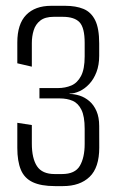

<svg xmlns="http://www.w3.org/2000/svg" viewBox="-20 -640 403 661"><path d="M169 0.7Q121.2 0.7 92.5 -12.9Q63.8 -26.5 51.7 -55.8Q39.6 -85 39.6 -131V-217.2L89.6 -209.5V-145.8Q89.6 -94.8 107.4 -67.8Q125.2 -40.8 168.3 -40.8H193.5Q238.5 -40.8 255 -69.3Q271.5 -97.8 271.5 -144.3V-196.4Q271.5 -239.4 260.4 -261.9Q249.3 -284.5 230.3 -292.8Q211.4 -301.2 185.2 -301.2H115.8V-336.8H179.2Q204.8 -336.8 225.6 -345.7Q246.5 -354.6 259 -378.5Q271.5 -402.3 271.5 -445.8V-492.3Q271.5 -544.7 253.8 -563.4Q236.1 -582.1 195.8 -582.1H164.8Q135.2 -582.1 118.7 -569.2Q102.3 -556.3 96 -535.7Q89.6 -515.1 89.6 -491.5V-410.5L39.6 -422.1V-493.7Q39.6 -557.3 70.2 -588.7Q100.8 -620 156.1 -620H204.5Q241.3 -620 267.4 -609.3Q293.5 -598.5 307.5 -570.6Q321.5 -542.7 321.5 -490.3V-448Q321.5 -416.3 312.1 -391.7Q302.7 -367.2 287.2 -350.7Q271.7 -334.2 253.8 -326Q236 -317.8 219.6 -317.8V-316.5Q236.2 -316.5 254.2 -310.8Q272.2 -305 287.5 -292Q302.9 -278.9 312.2 -257.6Q321.5 -236.3 321.5 -206L321.7 -132Q321.7 -63 288.5 -31.2Q255.2 0.7 196.9 0.7Z"/></svg>

Font: Smooch Sans Thin
Style: Regular
Weight: 100
Designer: Robert E. Leuschke
Foundry: Robert E. Leuschke
Version: Version 1.010